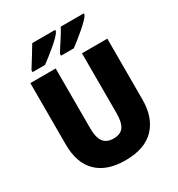

<svg xmlns="http://www.w3.org/2000/svg" viewBox="-215 -1065 1125 1214"><g transform="rotate(-30 347.5 -458.5)"><path d="M629 -269Q629 -138 557.5 -64Q486 10 345 10Q210 10 138.5 -60.5Q67 -131 67 -265V-714H252V-277Q252 -208 276 -177.5Q300 -147 348 -147Q399 -147 421.5 -177.5Q444 -208 444 -278V-714H629ZM580 -917Q573 -903 553.5 -883.5Q534 -864 509 -842.5Q484 -821 459 -801Q434 -781 415 -767H322V-781Q345 -819 371.5 -859Q398 -899 412 -927H580ZM371 -917Q364 -903 345 -883.5Q326 -864 300.5 -842.5Q275 -821 250 -801.5Q225 -782 205 -767H114V-781Q137 -819 162.5 -859Q188 -899 204 -927H371Z"/></g></svg>

Font: Noto Sans Lao Looped SemiCondensed Black
Style: Regular
Weight: 900
Width: 4
Designer: Mark Frömberg, Ben Mitchell
Foundry: The Fontpad Ltd
Version: Version 1.002; ttfautohint (v1.8.4.7-5d5b)